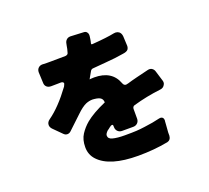

<svg xmlns="http://www.w3.org/2000/svg" viewBox="-136 -969 1273 1168"><g transform="rotate(-20 500.0 -385.0)"><path d="M210 -695 238 -694H266Q310 -694 360 -695Q375 -697 378 -707Q386 -733 388.5 -752.5Q391 -772 398 -782Q409 -797 428 -797Q430 -797 512 -793Q526 -793 533 -784.5Q540 -776 540 -766Q540 -758 537 -739.5Q534 -721 532 -716Q531 -709 532.5 -708Q534 -707 536.5 -707Q539 -707 540 -707Q635 -714 683 -724Q689 -725 694 -725Q706 -725 716 -718Q729 -708 731 -688Q734 -626 734 -625Q734 -612 727 -602Q718 -591 693 -588Q642 -579 574 -574L491 -567Q480 -566 474 -555L449 -511Q450 -511 458 -512Q466 -513 479 -513Q593 -513 627 -422Q633 -405 647 -405Q651 -405 661.5 -408Q672 -411 689 -416Q706 -421 724 -425L798 -443Q805 -445 812.5 -445Q820 -445 827 -441Q840 -433 844 -418L863 -356Q866 -349 866 -340Q866 -331 860 -323Q851 -308 832 -306Q739 -295 653 -270Q647 -269 643 -263.5Q639 -258 639 -251V-188Q639 -171 628 -160Q617 -149 600 -149H528Q511 -149 500 -160Q489 -171 489 -188V-192Q489 -199 487.5 -201.5Q486 -204 483 -204Q475 -204 464.5 -195Q454 -186 447 -182Q430 -166 430 -154Q430 -133 456 -126Q485 -118 534.5 -118Q584 -118 610 -119.5Q636 -121 664 -125Q721 -132 765 -143Q769 -144 773 -144Q784 -144 790 -136Q794 -130 794 -121Q794 -118 793 -113Q792 -108 792 -97Q792 -96 788 -44V-24V-23Q786 4 762 10H761Q671 27 570 27Q386 27 315 -49Q283 -83 283 -132Q283 -181 304.5 -214Q326 -247 357 -273Q403 -311 488 -348Q488 -366 476.5 -376Q465 -386 436 -389Q430 -390 424 -390Q402 -390 380 -381Q353 -369 318 -335Q318 -334 231 -253Q221 -244 208.5 -244Q196 -244 186 -254L133 -307Q120 -320 120 -335Q120 -354 139 -367Q211 -418 288 -523Q295 -537 295.5 -541Q296 -545 294 -546Q290 -553 277 -553Q276 -553 254.5 -552.5Q233 -552 215 -552Q197 -552 186.5 -562Q176 -572 176 -588Q173 -656 173 -657Q173 -674 183.5 -684.5Q194 -695 210 -695Z"/></g></svg>

Font: Tsunagi Gothic Black
Style: Regular
Weight: 900
Designer: Yoshimichi Ohira
Foundry: Positype
Version: Version 1.001